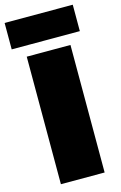

<svg xmlns="http://www.w3.org/2000/svg" viewBox="-135 -961 644 1018"><g transform="rotate(-15 187.0 -451.5)"><path d="M67 0V-700H307V0ZM0 -758V-903H374V-758Z"/></g></svg>

Font: Georama Extended ExtraBold
Style: Regular
Weight: 800
Width: 7
Designer: Jean-Baptiste Levee
Foundry: Production Type
Version: Version 1.000